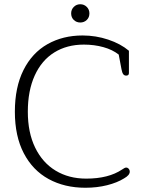

<svg xmlns="http://www.w3.org/2000/svg" viewBox="-20 -873 687 904"><path d="M315 -810Q315 -828 327.5 -840.5Q340 -853 358 -853Q376 -853 388.5 -840.5Q401 -828 401 -810Q401 -791 388.5 -779Q376 -767 358 -767Q340 -767 327.5 -779Q315 -791 315 -810ZM50 -347Q50 -462 90.5 -543Q131 -624 203.5 -665Q276 -706 369 -706Q431 -706 489.5 -686.5Q548 -667 587 -634V-529Q587 -517 574 -517Q565 -517 560 -524Q555 -531 552 -547L539 -616Q510 -639 467 -651Q424 -663 375 -663Q295 -663 235.5 -626Q176 -589 143.5 -517.5Q111 -446 111 -347Q111 -249 145.5 -178Q180 -107 242 -69.5Q304 -32 386 -32Q491 -32 555 -75Q561 -79 565.5 -81.5Q570 -84 574 -84Q581 -84 586 -78.5Q591 -73 591 -65Q591 -48 564 -33Q532 -13 484.5 -1Q437 11 382 11Q284 11 209 -30Q134 -71 92 -151.5Q50 -232 50 -347Z"/></svg>

Font: Maitree Light
Style: Regular
Weight: 300
Designer: CadsonDemak Team
Foundry: CadsonDemak
Version: Version 1.001